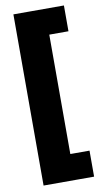

<svg xmlns="http://www.w3.org/2000/svg" viewBox="-91 -740 470 887"><g transform="rotate(-10 144.5 -296.5)"><path d="M39 105V-684H186V105ZM39 105V-17H276V105ZM39 -577V-698H276V-577Z"/></g></svg>

Font: Bricolage Grotesque 72pt SemiCondensed ExtraBold
Style: Regular
Weight: 800
Width: 4
Designer: Mathieu Triay
Foundry: Atelier Triay
Version: Version 1.001;gftools[0.9.33.dev8+g029e19f]